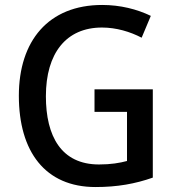

<svg xmlns="http://www.w3.org/2000/svg" viewBox="-20 -744 703 774"><path d="M361 -384V-293H492V-95C462 -87 427 -81 379 -81C227 -81 165 -195 165 -356C165 -530 247 -633 391 -633C449 -633 505 -616 551 -592L588 -680C532 -707 465 -724 392 -724C175 -724 56 -579 56 -358C56 -133 162 10 365 10C453 10 525 -3 596 -28V-384Z"/></svg>

Font: Noto Sans SemiCondensed Medium
Style: Regular
Weight: 500
Width: 4
Designer: Monotype Design Team
Foundry: Monotype Imaging Inc.
Version: Version 2.013